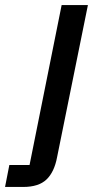

<svg xmlns="http://www.w3.org/2000/svg" viewBox="-111 -540 394 760"><path d="M-91 200 -74 113H6L133 -520H237L115 82Q104 141 73 170.5Q42 200 -19 200Z"/></svg>

Font: IBM Plex Sans Medium
Style: Italic
Weight: 500
Italic angle: -11.31°
Designer: Mike Abbink, Paul van der Laan, Pieter van Rosmalen
Foundry: Bold Monday
Version: Version 3.201